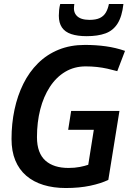

<svg xmlns="http://www.w3.org/2000/svg" viewBox="-20 -936 649 966"><path d="M311 10Q249 10 198.5 -5.5Q148 -21 112 -52Q76 -83 57 -129Q38 -175 38 -237Q38 -314 53 -384.5Q68 -455 97.5 -514.5Q127 -574 171.5 -618Q216 -662 275 -686Q334 -710 407 -710Q463 -710 513 -703Q563 -696 609 -680L570 -578Q545 -585 520 -590.5Q495 -596 468 -599Q441 -602 411 -602Q354 -602 308.5 -575Q263 -548 231 -499Q199 -450 182.5 -385.5Q166 -321 166 -246Q166 -205 177 -175.5Q188 -146 209 -127.5Q230 -109 259 -100Q288 -91 325 -91Q356 -91 381.5 -96Q407 -101 424 -107L452 -283H323L338 -378H581L525 -31Q488 -13 433.5 -1.5Q379 10 311 10ZM416 -754Q370 -754 338.5 -764.5Q307 -775 291.5 -798Q276 -821 276 -857Q276 -871 277.5 -886Q279 -901 283 -916H354Q353 -909 352.5 -903Q352 -897 352 -891Q353 -872 363.5 -859.5Q374 -847 391 -841.5Q408 -836 430 -836Q463 -836 482.5 -845.5Q502 -855 512.5 -873Q523 -891 528 -916H601Q594 -853 571.5 -817.5Q549 -782 510.5 -768Q472 -754 416 -754Z"/></svg>

Font: Georama ExtraCondensed Thin SemiBold
Style: Italic
Weight: 600
Italic angle: -9°
Version: Version 1.001